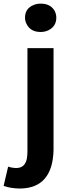

<svg xmlns="http://www.w3.org/2000/svg" viewBox="-74 -830 398 1078"><path d="M40 228.5Q-11.7 228.5 -53.7 213.9L-28.3 105.5Q-4.9 113.3 17.6 113.3Q67.4 113.3 77.1 58.6Q80.1 41 80.1 17.6V-559.6H226.6V13.7Q220.7 225.6 40 228.5ZM154.3 -650.4Q98.6 -650.4 76.2 -693.4Q66.4 -710.9 66.4 -730.5Q66.4 -782.2 114.3 -801.8Q132.8 -809.6 154.3 -809.6Q210.9 -809.6 233.4 -767.6Q242.2 -750 242.2 -730.5Q242.2 -682.6 198.2 -660.2Q177.7 -650.4 154.3 -650.4Z"/></svg>

Font: Taipei Sans TC Beta
Style: Bold
Weight: 700
Designer: JT Foundry
Foundry: JT Foundry
Version: Version 1.000